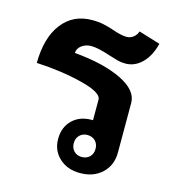

<svg xmlns="http://www.w3.org/2000/svg" viewBox="-94 -670 686 758"><g transform="rotate(15 249.0 -290.5)"><path d="M159 -443Q281 -432 353 -396.5Q425 -361 425 -310V-107Q425 -55 390.5 -22.5Q356 10 301 10Q249 10 216 -20.5Q183 -51 183 -98Q183 -146 213 -175.5Q243 -205 292 -205H297V-289Q297 -318 211.5 -339.5Q126 -361 24 -366Q25 -470 70 -528Q115 -586 192 -586Q219 -586 239.5 -581.5Q260 -577 284 -569Q298 -564 312.5 -560.5Q327 -557 339 -557Q355 -557 367 -566.5Q379 -576 384 -591L472 -564Q459 -512 429.5 -483Q400 -454 362 -454Q345 -454 330 -458Q315 -462 290 -470Q242 -486 215 -486Q193 -486 176.5 -474Q160 -462 159 -443ZM336 -98Q336 -118 323.5 -130.5Q311 -143 291 -143Q272 -143 259.5 -130.5Q247 -118 247 -98Q247 -78 259.5 -65.5Q272 -53 291 -53Q311 -53 323.5 -65.5Q336 -78 336 -98Z"/></g></svg>

Font: Sarabun
Style: Bold
Weight: 700
Designer: Suppakit Chalermlarp | Katatrad Co.,Ltd.
Foundry: Cadson Demak Co.,Ltd.
Version: Version 1.000; ttfautohint (v1.6)